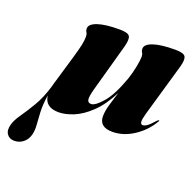

<svg xmlns="http://www.w3.org/2000/svg" viewBox="-217 -579 916 910"><g transform="rotate(20 240.5 -124.5)"><path d="M75.5 -263.5Q87 -303.5 92.2 -327Q97.5 -350.5 97.5 -372Q97.5 -384 92.5 -391.2Q87.5 -398.5 87.5 -409Q87.5 -431.5 126 -444.8Q164.5 -458 236.5 -458Q279.5 -458 287.5 -443Q295.5 -428 285.5 -391L218.5 -149.5Q207.5 -108.5 210.2 -94Q213 -79.5 229 -79.5Q249.5 -79.5 285 -120.2Q320.5 -161 353.5 -253Q365 -287 371.5 -321Q378 -355 378 -372Q378 -384 373 -391.2Q368 -398.5 368 -409Q368 -431.5 406.5 -444.8Q445 -458 517 -458Q560 -458 568.2 -443Q576.5 -428 566 -391L489 -124Q480.5 -94.5 481.8 -81.8Q483 -69 493 -69Q503 -69 515.2 -77.8Q527.5 -86.5 549 -111Q555 -117 558 -117Q563 -117 557 -109Q526.5 -57 475 -23.5Q423.5 10 368.5 10Q302 10 302 -45Q302 -72 313 -108.2Q324 -144.5 332.5 -172.5Q296.5 -102.5 254.5 -62.8Q212.5 -23 171.5 -6.5Q130.5 10 97.5 10Q29 10 22.5 -48Q15 2 16.8 38.8Q18.5 75.5 20.8 102.8Q23 130 17 152.5Q10 178.5 -9.5 193.8Q-29 209 -54 209Q-78.5 209 -91 191Q-103.5 173 -95 142.5Q-88.5 118 -66.5 86.8Q-44.5 55.5 -18.5 11.8Q7.5 -32 26 -94Q27.5 -101 30 -109Z"/></g></svg>

Font: Fraunces 144pt S000 Black
Style: Italic
Weight: 900
Italic angle: -16°
Version: Version 1.000; ttfautohint (v1.8.3)